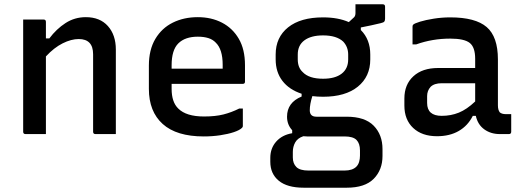

<svg xmlns="http://www.w3.org/2000/svg" viewBox="-20 -625 2440 895"><path d="M194 0H99Q88 0 88 -11V-534H183Q194 -534 194 -523V-446H210Q243 -490 285.5 -517.5Q328 -545 380 -545Q446 -545 483 -503.5Q520 -462 520 -394V0H425Q414 0 414 -11V-372Q414 -443 347 -443Q312 -443 272 -423Q232 -403 194 -362Z M902 -545Q965 -545 1014.5 -519.5Q1064 -494 1093 -444.5Q1122 -395 1122 -321V-244Q1122 -234 1111 -234H780V-211Q780 -149 811 -119Q848 -82 931 -82Q984 -82 1021.5 -91.5Q1059 -101 1095 -119H1112V-37Q1112 -33 1108 -29Q1097 -18 1070 -9Q1043 0 1006.5 5.5Q970 11 930 11Q803 11 738.5 -47Q674 -105 674 -211V-319Q674 -393 704 -443.5Q734 -494 785.5 -519.5Q837 -545 902 -545ZM902 -454Q843 -454 811.5 -423Q780 -392 780 -321V-305H1018V-323Q1018 -395 986 -426Q972 -441 951 -447.5Q930 -454 902 -454Z M1486 -544Q1556 -544 1606 -522L1631 -545Q1637 -552 1637 -564V-605H1764Q1775 -605 1775 -594V-538Q1775 -529 1771.5 -524.5Q1768 -520 1754.5 -517Q1741 -514 1711 -507L1662 -497V-485Q1706 -441 1706 -371V-348Q1706 -268 1648 -221Q1590 -174 1486 -174Q1460 -174 1436 -177Q1424 -139 1424 -111Q1424 -81 1455 -81H1596Q1681 -81 1722 -39Q1763 3 1763 70V102Q1763 167 1722 208.5Q1681 250 1596 250H1396Q1319 250 1279.5 217.5Q1240 185 1240 129V111Q1240 66 1267.5 35Q1295 4 1342 -4V-18Q1318 -44 1318 -81Q1318 -147 1386 -175V-188Q1328 -207 1296.5 -248Q1265 -289 1265 -348V-371Q1265 -451 1323 -497.5Q1381 -544 1486 -544ZM1486 -460Q1430 -460 1399 -437Q1368 -414 1368 -371V-348Q1368 -310 1391 -289Q1420 -258 1486 -258Q1542 -258 1572.5 -281.5Q1603 -305 1603 -348V-371Q1603 -406 1580 -431Q1549 -460 1486 -460ZM1418 170H1586Q1623 170 1641 152Q1650 143 1654 129.5Q1658 116 1658 101V76Q1658 44 1642 27.5Q1626 11 1586 11H1411Q1402 11 1394 10Q1367 19 1356 39Q1345 59 1345 83V109Q1345 137 1361.5 153.5Q1378 170 1418 170Z M2301 -348V-134Q2301 -112 2310 -101Q2320 -93 2337 -93H2363V-11Q2363 0 2352 0H2310Q2268 0 2237.5 -22Q2207 -44 2198 -85H2184Q2161 -39 2118.5 -14.5Q2076 10 2017 10Q1947 10 1906 -28.5Q1865 -67 1865 -133V-166Q1865 -231 1907 -269.5Q1949 -308 2022 -308H2195V-351Q2195 -405 2169.5 -425Q2144 -445 2079 -445Q1995 -445 1920 -418H1903V-501Q1903 -507 1906 -510Q1912 -516 1938 -524Q1964 -532 2002 -538Q2040 -544 2079 -544Q2196 -544 2248.5 -499Q2301 -454 2301 -348ZM1971 -145Q1971 -85 2039 -85Q2082 -85 2119 -100Q2156 -115 2195 -152V-237H2039Q2004 -237 1987 -220Q1971 -202 1971 -177Z"/></svg>

Font: Recursive Mn Lnr St Med
Style: Regular
Weight: 500
Monospace: yes
Version: Version 1.079;hotconv 1.0.112;makeotfexe 2.5.65598; ttfautoh